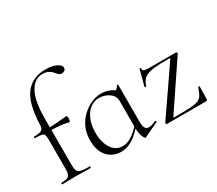

<svg xmlns="http://www.w3.org/2000/svg" viewBox="-131 -1004 1461 1291"><g transform="rotate(-30 600.0 -358.5)"><path d="M33 0Q30 0 30 -6Q30 -12 33 -12Q77 -12 90.5 -25Q104 -38 104 -81V-306Q104 -331 99.5 -342.5Q95 -354 79.5 -357.5Q64 -361 29 -361Q26 -361 26 -367Q26 -373 29 -373Q73 -373 87.5 -383Q102 -393 103 -418Q108 -584 163 -655Q218 -726 319 -726Q371 -726 403 -710.5Q435 -695 435 -675Q435 -661 425.5 -654Q416 -647 404 -647Q395 -647 387 -651.5Q379 -656 368 -669Q352 -690 332.5 -700Q313 -710 285 -710Q227 -710 189.5 -645.5Q152 -581 152 -439V-81Q152 -52 158.5 -37Q165 -22 187 -17Q209 -12 253 -12Q255 -12 255 -6Q255 0 253 0Q220 0 189.5 -1Q159 -2 127 -2Q101 -2 76.5 -1Q52 0 33 0ZM282 -338Q243 -348 207.5 -350.5Q172 -353 132 -353V-374Q171 -374 207.5 -377Q244 -380 285 -384Q288 -384 290 -377.5Q292 -371 292 -361Q292 -354 289 -345.5Q286 -337 282 -338Z M485 9Q447 9 414 -10Q381 -29 361.5 -66.5Q342 -104 342 -160Q342 -217 362.5 -261.5Q383 -306 416.5 -336.5Q450 -367 488.5 -383Q527 -399 562 -399Q597 -399 629 -385.5Q661 -372 679 -349L647 -295Q647 -321 630.5 -340Q614 -359 588.5 -369.5Q563 -380 537 -380Q496 -380 465 -355.5Q434 -331 416.5 -288Q399 -245 399 -188Q399 -114 430 -66.5Q461 -19 514 -19Q544 -19 571 -33.5Q598 -48 621 -69.5Q644 -91 663 -113L671 -106Q649 -80 621.5 -53.5Q594 -27 560 -9Q526 9 485 9ZM675 8Q668 8 657.5 -16Q647 -40 647 -80V-361Q661 -368 669 -374Q677 -380 684 -394Q685 -396 689 -395Q693 -394 693 -392V-106Q693 -72 701.5 -56.5Q710 -41 730 -41Q741 -41 754 -45Q767 -49 786 -56Q791 -58 793 -53Q795 -48 790 -46L679 7Q677 8 675 8Z M839 -12 1083 -367Q1087 -374 1078 -374Q1000 -374 954.5 -368.5Q909 -363 885.5 -345Q862 -327 851 -289Q850 -286 844 -287.5Q838 -289 839 -291L871 -413Q872 -415 878 -414.5Q884 -414 883 -412Q879 -396 890 -391Q901 -386 930 -386Q965 -386 1016 -386Q1067 -386 1137 -386Q1141 -386 1144 -382Q1147 -378 1145 -374L907 -21Q903 -14 912 -14Q986 -14 1028.5 -16Q1071 -18 1093.5 -26.5Q1116 -35 1127.5 -54.5Q1139 -74 1151 -109Q1152 -111 1157 -111Q1162 -111 1162 -109L1160 -11Q1160 -7 1157.5 -3.5Q1155 0 1151 0Q1104 0 1052.5 0Q1001 0 948.5 0Q896 0 846 0Q842 0 839.5 -4Q837 -8 839 -12Z"/></g></svg>

Font: Cormorant Infant Light
Style: Regular
Weight: 300
Designer: Christian Thalmann (Catharsis Fonts)
Foundry: Catharsis Fonts
Version: Version 4.001